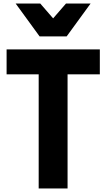

<svg xmlns="http://www.w3.org/2000/svg" viewBox="-20 -1057 597 1077"><path d="M454 -853ZM354 -853H202L68 -1037H206L278 -954L350 -1037H488ZM359 0H197V-640H17V-780H540V-640H359Z"/></svg>

Font: Tanohe Sans
Style: Bold
Weight: 700
Designer: Village Type and Design LLC & Cristiano Sobral
Foundry: Cooper Hewitt Smithsonian Design Museum
Version: Version 1.00;September 29, 2021;FontCreator 13.0.0.2655 64-b